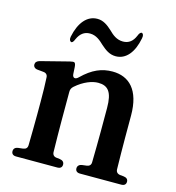

<svg xmlns="http://www.w3.org/2000/svg" viewBox="-117 -895 917 1001"><g transform="rotate(15 341.5 -394.5)"><path d="M36 -15C36 -1 45 7 61 7H284C300 7 309 -1 309 -15C309 -29 300 -37 285 -39L268 -41C253 -42 244 -51 244 -67C243 -121 242 -187 242 -232V-390C242 -403 246 -412 256 -421C299 -459 344 -475 376 -475C429 -475 454 -446 454 -360V-232C454 -185 453 -120 452 -67C452 -52 444 -44 429 -42L405 -39C390 -37 381 -28 381 -15C381 -1 390 7 406 7H629C645 7 654 -1 654 -15C654 -29 645 -36 630 -38L610 -40C595 -42 587 -51 587 -66C586 -119 585 -185 585 -232V-354C585 -492 523 -551 433 -551C376 -551 326 -531 270 -476C254 -460 239 -465 238 -486L236 -522C235 -535 233 -541 229 -545C225 -548 216 -547 204 -544L51 -505C37 -501 29 -493 29 -481C29 -469 38 -460 53 -459L84 -456C99 -455 108 -446 108 -431C110 -394 111 -355 111 -303V-232C111 -188 110 -121 109 -68C109 -52 101 -44 86 -42L60 -39C45 -37 36 -29 36 -15ZM183 -644C190 -641 196 -649 202 -664C216 -695 237 -712 268 -712C302 -712 325 -691 346 -671C370 -650 393 -632 427 -632C482 -632 521 -679 536 -758C539 -773 536 -782 529 -785C522 -787 515 -780 509 -764C496 -733 475 -716 444 -716C410 -716 387 -735 366 -756C342 -778 318 -796 286 -796C230 -796 191 -748 175 -671C172 -656 176 -647 183 -644Z"/></g></svg>

Font: 寒蝉锦书宋Pro Soft
Style: Regular
Weight: 700
Designer: 寒蝉锦书宋{Warren} 思源宋体{Ryoko NISHIZUKA 西塚涼子 (kana & ideographs); Frank Grießhammer (Latin, Greek & Cyrillic); Wenlong ZHANG 
Foundry: Adobe & ChillType
Version: Version 2.000;Glyphs 3.1.1 (3135)